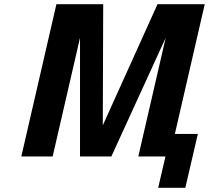

<svg xmlns="http://www.w3.org/2000/svg" viewBox="-20 -749 1000 919"><path d="M363 -568 232 0H82L250 -729H474L472 -149L734 -729H960L817 -108H927L867 150H737L772 0H642L773 -568L513 0H363Z"/></svg>

Font: Miedinger
Style: Bold-Italic
Weight: 700
Italic angle: -13°
Version: Version 001.000